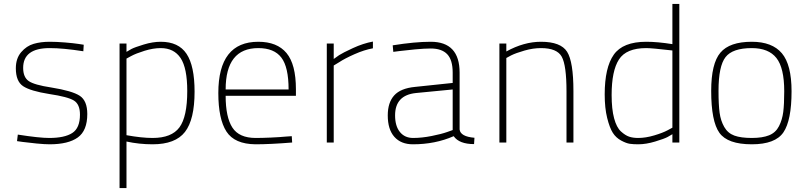

<svg xmlns="http://www.w3.org/2000/svg" viewBox="-20 -720 4079 970"><path d="M403 -494 401 -461Q299 -477 231 -477Q97 -477 97 -377Q97 -330 125 -310.5Q153 -291 239 -278Q345 -261 383 -236Q421 -211 421 -144Q421 -60 373 -25.5Q325 9 231 9Q206 9 164.5 5Q123 1 94 -3L66 -7L70 -40Q178 -23 229 -23Q306 -23 345 -48Q384 -73 384 -141Q384 -193 353.5 -212Q323 -231 229 -245Q134 -260 97 -284.5Q60 -309 60 -375Q60 -425 87 -456.5Q114 -488 150 -498.5Q186 -509 231 -509Q265 -509 308 -505.5Q351 -502 377 -498Z M584 230V-500H619V-458Q628 -464 644 -472.5Q660 -481 706 -495Q752 -509 792 -509Q882 -509 922.5 -448Q963 -387 963 -257Q963 -116 914.5 -53.5Q866 9 751 9Q683 9 619 -5V230ZM792 -477Q754 -477 710.5 -463.5Q667 -450 643 -437L619 -424V-37Q696 -23 751 -23Q847 -23 886.5 -76.5Q926 -130 926 -260Q926 -376 892.5 -426.5Q859 -477 792 -477Z M1272 -23Q1303 -23 1348.5 -25Q1394 -27 1424 -30L1454 -32L1456 0Q1344 9 1271 9Q1165 8 1124 -55.5Q1083 -119 1083 -250Q1083 -509 1285 -509Q1380 -509 1427.5 -452Q1475 -395 1475 -269V-236H1120Q1120 -128 1154 -75.5Q1188 -23 1272 -23ZM1120 -268H1438Q1438 -381 1401.5 -429Q1365 -477 1285 -477Q1120 -477 1120 -268Z M1631 0V-500H1666V-422Q1676 -430 1693.5 -441.5Q1711 -453 1763 -477Q1815 -501 1864 -510V-476Q1820 -468 1770.5 -446Q1721 -424 1694 -406L1666 -389V0Z M2302 -353V-66Q2306 -30 2377 -24L2375 8Q2300 8 2272 -32Q2179 9 2066 9Q2006 9 1972.5 -28.5Q1939 -66 1939 -137Q1939 -202 1971.5 -238Q2004 -274 2077 -281L2267 -301V-353Q2267 -417 2239.5 -446Q2212 -475 2156 -475Q2124 -475 2076.5 -470.5Q2029 -466 1998 -462L1967 -458L1964 -491Q2076 -509 2156 -509Q2302 -509 2302 -353ZM2267 -268 2081 -250Q1976 -239 1976 -137Q1976 -83 2000.5 -53Q2025 -23 2067 -23Q2111 -23 2161 -33Q2211 -43 2239 -53L2267 -63Z M2538 0H2503V-500H2538V-460Q2627 -509 2713 -509Q2813 -509 2845 -458.5Q2877 -408 2877 -260V0H2842V-258Q2842 -390 2818 -433.5Q2794 -477 2713 -477Q2673 -477 2629.5 -464.5Q2586 -452 2562 -440L2538 -427Z M3412 -700V0H3377V-42Q3368 -36 3352 -27.5Q3336 -19 3290 -5Q3244 9 3204 9Q3180 9 3162 6.5Q3144 4 3118 -10Q3092 -24 3076 -49Q3060 -74 3047.5 -124Q3035 -174 3035 -243Q3035 -379 3081 -444Q3127 -509 3245 -509Q3302 -509 3377 -497V-700ZM3204 -23Q3242 -23 3285.5 -36Q3329 -49 3353 -62L3377 -75V-465Q3273 -477 3245 -477Q3144 -477 3107 -419.5Q3070 -362 3070 -240Q3070 -169 3082.5 -122.5Q3095 -76 3117 -56Q3139 -36 3158.5 -29.5Q3178 -23 3204 -23Z M3778 -509Q3881 -509 3930 -451Q3979 -393 3979 -259Q3979 -112 3938 -51.5Q3897 9 3778 9Q3656 9 3614.5 -49Q3573 -107 3573 -261Q3573 -399 3619.5 -454Q3666 -509 3778 -509ZM3778 -23Q3832 -23 3865.5 -36.5Q3899 -50 3915.5 -82.5Q3932 -115 3937 -154Q3942 -193 3942 -259Q3942 -377 3902.5 -427Q3863 -477 3778 -477Q3681 -477 3645.5 -431.5Q3610 -386 3610 -261Q3610 -191 3615.5 -150.5Q3621 -110 3639 -78.5Q3657 -47 3690 -35Q3723 -23 3778 -23Z"/></svg>

Font: TitilliumText22L Th
Style: Thin
Weight: 100
Designer: Campivisivi
Foundry: Campivisivi
Version: 1.000